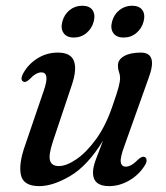

<svg xmlns="http://www.w3.org/2000/svg" viewBox="-20 -640 579 670"><path d="M485 -92Q491 -89.5 491.5 -81.2Q492 -73 485.5 -63Q465 -30 431 -10.2Q397 9.5 360.5 9.5Q304.5 9.5 304.5 -38Q304.5 -56.5 314.5 -83.5Q324.5 -110.5 339.5 -149Q285.5 -61.5 225.2 -26Q165 9.5 117 9.5Q61.5 9.5 53 -29.5Q44.5 -68.5 68 -134L131.5 -320Q144.5 -357 141.8 -372.2Q139 -387.5 124.5 -387.5Q115.5 -387.5 105.5 -382Q95.5 -376.5 81.5 -362Q69 -351 62 -355Q48.5 -361 61.5 -385Q79.5 -417 111.5 -436.8Q143.5 -456.5 182 -456.5Q227 -456.5 238 -427Q249 -397.5 230.5 -343L165 -147.5Q149 -99.5 154.5 -80Q160 -60.5 185.5 -60.5Q211.5 -60.5 246.5 -84.2Q281.5 -108 315.8 -155.2Q350 -202.5 373.5 -273Q389 -317 394 -336.5Q399 -356 399 -367.5Q399 -379 395.2 -389Q391.5 -399 391.5 -411.5Q391.5 -432 413 -444.2Q434.5 -456.5 471.5 -456.5Q532 -456.5 498.5 -367.5L414 -130.5Q399 -90 401.5 -74.2Q404 -58.5 419 -58.5Q428 -58.5 438.5 -64.2Q449 -70 464.5 -85.5Q477.5 -96 485 -92ZM237.5 -509Q213 -509 202 -524.5Q191 -540 197.5 -564.5Q204 -589.5 223 -604.8Q242 -620 267 -620Q292 -620 302.8 -604.8Q313.5 -589.5 307 -564.5Q300.5 -540.5 281.8 -524.8Q263 -509 237.5 -509ZM411.5 -509Q386.5 -509 375.5 -524.5Q364.5 -540 371 -564.5Q377.5 -589.5 396.8 -604.8Q416 -620 440.5 -620Q466 -620 476.8 -604.8Q487.5 -589.5 481 -564.5Q474.5 -540.5 455.8 -524.8Q437 -509 411.5 -509Z"/></svg>

Font: Fraunces 72pt S050
Style: Italic
Weight: 400
Italic angle: -16°
Version: Version 1.000; ttfautohint (v1.8.3)